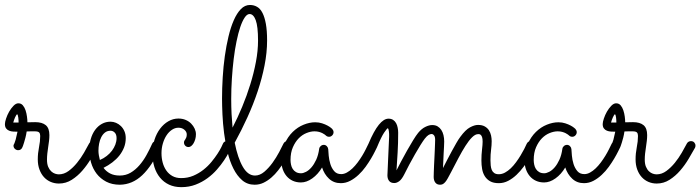

<svg xmlns="http://www.w3.org/2000/svg" viewBox="-38 -732 2831 776"><path d="M69.8 -200.7Q67.9 -187.5 64.9 -176Q62 -164.6 59.3 -156Q56.6 -147.5 54.7 -142.1Q52.7 -136.7 52.2 -136.2Q47.4 -125 35.2 -125Q28.3 -125 22.5 -130.1Q16.6 -135.3 16.6 -143.1Q16.6 -146 17.6 -147.5Q18.6 -148.9 20.5 -153.3Q22.5 -157.7 25.4 -168Q28.3 -178.2 32.7 -199.7Q24.4 -199.7 15.6 -200.2Q6.8 -200.7 -0.7 -203.6Q-8.3 -206.5 -13.2 -212.9Q-18.1 -219.2 -18.1 -230.5Q-18.1 -238.8 -13.4 -252.9Q-8.8 -267.1 -1 -280.8Q6.8 -294.4 16.6 -304.4Q26.4 -314.5 36.1 -314.5Q47.4 -314.5 54.4 -306.2Q61.5 -297.9 65.4 -285.9Q69.3 -273.9 71 -260.7Q72.8 -247.6 72.8 -237.8Q81.1 -237.8 89.1 -238Q97.2 -238.3 104.5 -238.3Q132.3 -238.3 147 -226.1Q161.6 -213.9 161.6 -186Q161.6 -174.8 160.2 -162.6Q158.7 -150.4 156.7 -137.5Q154.8 -124.5 153.3 -111.8Q151.9 -99.1 151.9 -86.9Q151.9 -69.3 156.7 -57.9Q161.6 -46.4 168.9 -39.6Q176.3 -32.7 184.6 -30Q192.9 -27.3 199.7 -27.3Q220.7 -27.3 239.3 -41Q257.8 -54.7 273.4 -74Q289.1 -93.3 301.5 -114.7Q314 -136.2 322.3 -152.3Q324.7 -156.7 329.1 -159.2Q333.5 -161.6 338.4 -161.6Q347.2 -161.6 352.1 -156Q356.9 -150.4 356.9 -143.6Q356.9 -138.7 355 -134.8Q343.8 -114.7 328.9 -89.6Q314 -64.5 294.9 -42.5Q275.9 -20.5 252.2 -5.4Q228.5 9.8 200.2 9.8Q182.6 9.8 167 3.2Q151.4 -3.4 139.9 -15.9Q128.4 -28.3 121.6 -46.6Q114.7 -64.9 114.7 -87.9Q114.7 -112.3 119.6 -136.5Q124.5 -160.6 124.5 -182.6Q124.5 -191.9 120.4 -196.5Q116.2 -201.2 102.1 -201.2Q95.2 -201.2 87.2 -201.2Q79.1 -201.2 69.8 -200.7ZM37.1 -236.8Q37.1 -240.2 36.9 -245.8Q36.6 -251.5 35.9 -256.8Q35.2 -262.2 33.9 -266.1Q32.7 -270 31.2 -270Q29.8 -270 27.6 -266.4Q25.4 -262.7 22.9 -257.6Q20.5 -252.4 18.6 -246.6Q16.6 -240.7 15.6 -236.8Z M380.4 -53.7Q390.6 -39.6 406.7 -31Q422.9 -22.5 446.3 -22.5Q470.2 -22.5 489.7 -33.9Q509.3 -45.4 525.4 -64Q541.5 -82.5 554.2 -105.5Q566.9 -128.4 577.1 -151.4Q579.6 -156.7 584 -159.4Q588.4 -162.1 593.8 -162.1Q602.1 -162.1 607.2 -156.2Q612.3 -150.4 612.3 -143.6Q612.3 -141.1 611.8 -139.4Q611.3 -137.7 610.4 -135.7Q576.7 -61.5 536.9 -23.9Q497.1 13.7 446.8 14.6Q414.6 14.6 391.1 2.2Q367.7 -10.3 352.5 -30Q337.4 -49.8 330.1 -74.7Q322.8 -99.6 322.8 -124.5Q322.8 -149.4 328.9 -170.4Q335 -191.4 346.4 -207Q357.9 -222.7 373.8 -231.4Q389.6 -240.2 408.7 -240.2Q419.9 -240.2 430.9 -235.6Q441.9 -231 450.7 -222.4Q459.5 -213.9 464.8 -201.7Q470.2 -189.5 470.2 -173.8Q470.2 -153.8 463.4 -136.2Q456.5 -118.7 444.6 -103.5Q432.6 -88.4 416 -75.7Q399.4 -63 380.4 -53.7ZM365.7 -85.4Q380.9 -91.8 393.3 -101.6Q405.8 -111.3 414.6 -123Q423.3 -134.8 428.2 -147.7Q433.1 -160.6 433.1 -173.8Q433.1 -188.5 425.8 -196Q418.5 -203.6 408.7 -203.6Q395.5 -203.6 386.2 -196.3Q377 -189 371.1 -177.2Q365.2 -165.5 362.5 -151.1Q359.9 -136.7 359.9 -122.6Q359.9 -113.8 361.6 -104Q363.3 -94.2 365.7 -85.4Z M896.5 -135.3Q893.6 -129.9 886.5 -115.7Q879.4 -101.6 867.4 -83.7Q855.5 -65.9 838.9 -46.9Q822.3 -27.8 800.8 -12Q779.3 3.9 752.7 14.2Q726.1 24.4 694.8 24.4Q667 24.4 645.5 14.4Q624 4.4 608.9 -13.9Q593.8 -32.2 585.9 -57.1Q578.1 -82 578.1 -112.3Q578.1 -141.6 586.4 -167.2Q594.7 -192.9 609.1 -211.9Q623.5 -231 642.6 -241.9Q661.6 -252.9 683.1 -252.9Q699.2 -252.9 712.4 -247.3Q725.6 -241.7 734.6 -232.4Q743.7 -223.1 748.8 -211.9Q753.9 -200.7 753.9 -189.5Q753.9 -178.7 751.2 -169.4Q748.5 -160.2 744.4 -153.1Q740.2 -146 734.9 -141.8Q729.5 -137.7 724.1 -137.7Q715.8 -137.7 710.7 -143.1Q705.6 -148.4 705.6 -156.2Q705.6 -160.2 707.3 -163.1Q709 -166 711.2 -169.2Q713.4 -172.4 715.1 -177Q716.8 -181.6 716.8 -189Q716.8 -199.2 707.3 -207.5Q697.8 -215.8 683.1 -215.8Q669.4 -215.8 657 -207.5Q644.5 -199.2 635.3 -185.3Q626 -171.4 620.4 -152.6Q614.7 -133.8 614.7 -112.8Q614.7 -92.8 619.6 -74.7Q624.5 -56.6 634.3 -42.7Q644 -28.8 658.9 -20.5Q673.8 -12.2 694.3 -12.2Q720.7 -12.2 743.2 -21.7Q765.6 -31.2 784.2 -45.9Q802.7 -60.5 816.9 -77.9Q831.1 -95.2 841.1 -110.6Q851.1 -126 856.7 -137.5Q862.3 -148.9 863.3 -151.9Q865.2 -156.7 869.9 -159.4Q874.5 -162.1 879.9 -162.1Q888.2 -162.1 893.3 -156.2Q898.4 -150.4 898.4 -143.1Q898.4 -140.1 896.5 -135.3Z M1141.1 -135.3Q1135.7 -124 1127.7 -108.6Q1119.6 -93.3 1109.4 -76.7Q1099.1 -60.1 1086.4 -43.7Q1073.7 -27.3 1058.8 -14.4Q1043.9 -1.5 1027.1 6.6Q1010.3 14.6 991.2 14.6Q961.9 14.6 940.9 -3.4Q919.9 -21.5 905.3 -50.8Q890.6 -80.1 881.6 -117.4Q872.6 -154.8 867.7 -193.6Q862.8 -232.4 861.1 -269Q859.4 -305.7 859.4 -334Q859.4 -375 862.1 -418.9Q864.7 -462.9 870.6 -504.9Q876.5 -546.9 885.5 -584.5Q894.5 -622.1 907 -650.4Q919.4 -678.7 935.5 -695.3Q951.7 -711.9 972.2 -711.9Q988.3 -711.9 1001.2 -704.3Q1014.2 -696.8 1022.9 -679.7Q1031.7 -662.6 1036.6 -635.3Q1041.5 -607.9 1041.5 -568.4Q1041.5 -519.5 1031.2 -467.5Q1021 -415.5 1003.4 -362.8Q985.8 -310.1 961.9 -257.6Q938 -205.1 910.6 -155.3Q922.9 -93.3 943.4 -57.9Q963.9 -22.5 992.7 -22.5Q1012.2 -22.5 1030.3 -37.8Q1048.3 -53.2 1063.5 -74.2Q1078.6 -95.2 1090.1 -116.9Q1101.6 -138.7 1107.9 -151.9Q1110.4 -156.7 1114.7 -159.4Q1119.1 -162.1 1124.5 -162.1Q1132.8 -162.1 1137.9 -156.2Q1143.1 -150.4 1143.1 -143.1Q1143.1 -140.1 1141.1 -135.3ZM896.5 -331.5Q896.5 -300.3 897.9 -271.5Q899.4 -242.7 901.9 -216.3Q922.4 -255.9 940.9 -300.5Q959.5 -345.2 973.6 -390.9Q987.8 -436.5 996.3 -481.7Q1004.9 -526.9 1004.9 -567.9Q1004.9 -625.5 995.6 -650.4Q986.3 -675.3 970.7 -675.3Q960.4 -675.3 950.9 -661.1Q941.4 -647 933.1 -622.6Q924.8 -598.1 918 -564.9Q911.1 -531.7 906.5 -493.7Q901.9 -455.6 899.2 -414.1Q896.5 -372.6 896.5 -331.5Z M1485.4 -136.2Q1483.4 -132.3 1477.3 -119.9Q1471.2 -107.4 1461.7 -91.3Q1452.1 -75.2 1439.5 -57.6Q1426.8 -40 1411.1 -25.4Q1395.5 -10.7 1377.4 -1.2Q1359.4 8.3 1339.4 8.3Q1311 8.3 1291.7 -9.8Q1272.5 -27.8 1263.7 -55.2Q1247.1 -27.3 1224.1 -11Q1201.2 5.4 1178.2 5.4Q1160.2 5.4 1145.5 -1.2Q1130.9 -7.8 1120.6 -19.8Q1110.4 -31.7 1104.7 -47.9Q1099.1 -64 1099.1 -83Q1099.1 -121.1 1112.1 -150.1Q1125 -179.2 1145 -198.7Q1165 -218.3 1189.2 -228Q1213.4 -237.8 1235.8 -237.8Q1251 -237.8 1263.7 -233.6Q1276.4 -229.5 1285.4 -224.6Q1294.4 -219.7 1299.3 -215.6Q1304.2 -211.4 1304.7 -210.9Q1310.1 -204.6 1310.1 -197.8Q1310.1 -190.4 1304.7 -184.8Q1299.3 -179.2 1292 -179.2Q1284.2 -179.2 1278.8 -184.6Q1277.8 -185.5 1274.4 -188.2Q1271 -190.9 1265.1 -193.8Q1259.3 -196.8 1251.2 -199Q1243.2 -201.2 1232.9 -201.2Q1217.8 -201.2 1200.7 -194.3Q1183.6 -187.5 1169.4 -173.1Q1155.3 -158.7 1145.8 -137Q1136.2 -115.2 1136.2 -85.4Q1136.2 -76.2 1138.2 -66.7Q1140.1 -57.1 1145 -49.3Q1149.9 -41.5 1158.2 -36.6Q1166.5 -31.7 1178.7 -31.7Q1187.5 -31.7 1199 -37.6Q1210.4 -43.5 1220.9 -55.7Q1231.4 -67.9 1240 -86.4Q1248.5 -105 1252 -130.4Q1252.9 -137.2 1258.3 -141.8Q1263.7 -146.5 1271 -146.5Q1277.8 -146.5 1283 -141.1Q1288.1 -135.7 1288.6 -128.9Q1289.1 -119.6 1290.5 -102.8Q1292 -85.9 1297.1 -69.3Q1302.2 -52.7 1312.5 -40.5Q1322.8 -28.3 1340.8 -28.3Q1352.5 -28.3 1364 -34.7Q1375.5 -41 1386.5 -51.5Q1397.5 -62 1407.5 -75.4Q1417.5 -88.9 1425.8 -102.5Q1434.1 -116.2 1440.4 -128.9Q1446.8 -141.6 1451.2 -150.9Q1453.6 -156.2 1458.3 -159.2Q1462.9 -162.1 1468.3 -162.1Q1476.6 -162.1 1481.7 -156Q1486.8 -149.9 1486.8 -143.1Q1486.8 -139.6 1485.4 -136.2Z M1564.5 -43.5Q1571.8 -58.1 1583.3 -79.8Q1594.7 -101.6 1607.2 -123.5Q1619.6 -145.5 1631.6 -165Q1643.6 -184.6 1651.9 -194.8Q1666 -211.9 1681.2 -219.2Q1696.3 -226.6 1709 -226.6Q1721.7 -226.6 1730.7 -221.2Q1739.7 -215.8 1745.6 -206.8Q1751.5 -197.8 1754.4 -185.8Q1757.3 -173.8 1757.3 -160.2Q1757.3 -152.3 1756.6 -139.6Q1755.9 -127 1755.1 -112.3Q1754.4 -97.7 1753.7 -82Q1752.9 -66.4 1752.4 -52.7Q1759.8 -67.4 1769 -85.2Q1778.3 -103 1787.8 -120.6Q1797.4 -138.2 1806.2 -153.6Q1814.9 -168.9 1822.3 -178.7Q1843.3 -207.5 1861.6 -217.3Q1879.9 -227.1 1894 -227.1Q1910.6 -227.1 1921.4 -220.9Q1932.1 -214.8 1938.2 -205.3Q1944.3 -195.8 1946.8 -184.1Q1949.2 -172.4 1949.2 -161.6Q1949.2 -145 1946.8 -127Q1944.3 -108.9 1944.3 -84Q1944.3 -73.7 1945.3 -63.5Q1946.3 -53.2 1949.5 -45.4Q1952.6 -37.6 1959.5 -32.7Q1966.3 -27.8 1978 -27.8Q1990.7 -27.8 2002.9 -34.4Q2015.1 -41 2026.4 -51.8Q2037.6 -62.5 2047.6 -76.2Q2057.6 -89.8 2065.9 -103.5Q2074.2 -117.2 2080.6 -129.6Q2086.9 -142.1 2090.8 -150.9Q2093.3 -156.2 2097.7 -159.2Q2102.1 -162.1 2107.4 -162.1Q2115.7 -162.1 2120.8 -156Q2126 -149.9 2126 -143.1Q2126 -139.6 2124.5 -136.2Q2122.6 -132.3 2116.7 -119.9Q2110.8 -107.4 2101.1 -91.6Q2091.3 -75.7 2078.4 -58.1Q2065.4 -40.5 2049.8 -25.6Q2034.2 -10.7 2016.1 -1.2Q1998 8.3 1978 8.3Q1956.5 8.3 1943.1 0.7Q1929.7 -6.8 1921.6 -19.5Q1913.6 -32.2 1910.6 -48.8Q1907.7 -65.4 1907.7 -83.5Q1907.7 -107.4 1910.2 -127.7Q1912.6 -147.9 1912.6 -159.2Q1912.6 -171.4 1910.4 -177.7Q1908.2 -184.1 1905 -186.8Q1901.9 -189.5 1898.9 -189.7Q1896 -189.9 1894.5 -189.9Q1882.8 -189.9 1869.9 -177Q1856.9 -164.1 1843.3 -142.6Q1829.6 -121.1 1815.2 -93.8Q1800.8 -66.4 1786.1 -38.1Q1777.8 -22.5 1772.2 -12.2Q1766.6 -2 1761.5 3.9Q1756.3 9.8 1751.5 12.2Q1746.6 14.6 1740.7 14.6Q1728 14.6 1721.4 5.9Q1714.8 -2.9 1714.8 -17.1Q1714.8 -24.4 1715.3 -36.6Q1715.8 -48.8 1716.3 -63.5Q1716.8 -78.1 1717.8 -93.8Q1718.8 -109.4 1719.2 -123.8Q1719.7 -138.2 1720.2 -149.4Q1720.7 -160.6 1720.7 -166.5Q1720.7 -179.2 1716.3 -184.8Q1711.9 -190.4 1706.1 -190.4Q1700.7 -190.4 1694.1 -186.5Q1687.5 -182.6 1678.7 -171.4Q1671.9 -162.6 1661.4 -145.8Q1650.9 -128.9 1639.2 -108.4Q1627.4 -87.9 1616 -66.4Q1604.5 -44.9 1596.2 -27.8Q1585.9 -7.3 1575.7 0.2Q1565.4 7.8 1555.7 7.8Q1541.5 7.8 1534.7 -0.7Q1527.8 -9.3 1527.8 -23.4Q1527.8 -24.9 1528.6 -41Q1529.3 -57.1 1530.3 -80.3Q1531.2 -103.5 1532.5 -129.9Q1533.7 -156.2 1534.7 -179.2Q1535.2 -191.4 1533.7 -201.7Q1532.2 -211.9 1529.8 -213.9Q1525.9 -212.9 1514.4 -195.8Q1502.9 -178.7 1485.4 -136.2Q1482.9 -130.9 1478 -127.9Q1473.1 -125 1467.8 -125Q1459.5 -125 1454.6 -130.6Q1449.7 -136.2 1449.7 -143.6Q1449.7 -147 1451.2 -150.9Q1473.1 -203.1 1493.2 -227.8Q1513.2 -252.4 1532.2 -252.4Q1543.5 -252.4 1551 -247.3Q1558.6 -242.2 1563 -234.1Q1567.4 -226.1 1569.3 -215.8Q1571.3 -205.6 1571.3 -195.8Q1571.3 -152.3 1569.1 -116.2Q1566.9 -80.1 1564.5 -43.5Z M2468.3 -136.2Q2466.3 -132.3 2460.2 -119.9Q2454.1 -107.4 2444.6 -91.3Q2435.1 -75.2 2422.4 -57.6Q2409.7 -40 2394 -25.4Q2378.4 -10.7 2360.4 -1.2Q2342.3 8.3 2322.3 8.3Q2293.9 8.3 2274.7 -9.8Q2255.4 -27.8 2246.6 -55.2Q2230 -27.3 2207 -11Q2184.1 5.4 2161.1 5.4Q2143.1 5.4 2128.4 -1.2Q2113.8 -7.8 2103.5 -19.8Q2093.3 -31.7 2087.6 -47.9Q2082 -64 2082 -83Q2082 -121.1 2095 -150.1Q2107.9 -179.2 2127.9 -198.7Q2147.9 -218.3 2172.1 -228Q2196.3 -237.8 2218.8 -237.8Q2233.9 -237.8 2246.6 -233.6Q2259.3 -229.5 2268.3 -224.6Q2277.3 -219.7 2282.2 -215.6Q2287.1 -211.4 2287.6 -210.9Q2293 -204.6 2293 -197.8Q2293 -190.4 2287.6 -184.8Q2282.2 -179.2 2274.9 -179.2Q2267.1 -179.2 2261.7 -184.6Q2260.7 -185.5 2257.3 -188.2Q2253.9 -190.9 2248 -193.8Q2242.2 -196.8 2234.1 -199Q2226.1 -201.2 2215.8 -201.2Q2200.7 -201.2 2183.6 -194.3Q2166.5 -187.5 2152.3 -173.1Q2138.2 -158.7 2128.7 -137Q2119.1 -115.2 2119.1 -85.4Q2119.1 -76.2 2121.1 -66.7Q2123 -57.1 2127.9 -49.3Q2132.8 -41.5 2141.1 -36.6Q2149.4 -31.7 2161.6 -31.7Q2170.4 -31.7 2181.9 -37.6Q2193.4 -43.5 2203.9 -55.7Q2214.4 -67.9 2222.9 -86.4Q2231.4 -105 2234.9 -130.4Q2235.8 -137.2 2241.2 -141.8Q2246.6 -146.5 2253.9 -146.5Q2260.7 -146.5 2265.9 -141.1Q2271 -135.7 2271.5 -128.9Q2272 -119.6 2273.4 -102.8Q2274.9 -85.9 2280 -69.3Q2285.2 -52.7 2295.4 -40.5Q2305.7 -28.3 2323.7 -28.3Q2335.4 -28.3 2346.9 -34.7Q2358.4 -41 2369.4 -51.5Q2380.4 -62 2390.4 -75.4Q2400.4 -88.9 2408.7 -102.5Q2417 -116.2 2423.3 -128.9Q2429.7 -141.6 2434.1 -150.9Q2436.5 -156.2 2441.2 -159.2Q2445.8 -162.1 2451.2 -162.1Q2459.5 -162.1 2464.6 -156Q2469.7 -149.9 2469.7 -143.1Q2469.7 -139.6 2468.3 -136.2Z M2485.8 -200.7Q2483.9 -187.5 2481 -176Q2478 -164.6 2475.3 -156Q2472.7 -147.5 2470.7 -142.1Q2468.8 -136.7 2468.3 -136.2Q2463.4 -125 2451.2 -125Q2444.3 -125 2438.5 -130.1Q2432.6 -135.3 2432.6 -143.1Q2432.6 -146 2433.6 -147.5Q2434.6 -148.9 2436.5 -153.3Q2438.5 -157.7 2441.4 -168Q2444.3 -178.2 2448.7 -199.7Q2440.4 -199.7 2431.6 -200.2Q2422.9 -200.7 2415.3 -203.6Q2407.7 -206.5 2402.8 -212.9Q2397.9 -219.2 2397.9 -230.5Q2397.9 -238.8 2402.6 -252.9Q2407.2 -267.1 2415 -280.8Q2422.9 -294.4 2432.6 -304.4Q2442.4 -314.5 2452.1 -314.5Q2463.4 -314.5 2470.5 -306.2Q2477.5 -297.9 2481.4 -285.9Q2485.4 -273.9 2487.1 -260.7Q2488.8 -247.6 2488.8 -237.8Q2497.1 -237.8 2505.1 -238Q2513.2 -238.3 2520.5 -238.3Q2548.3 -238.3 2563 -226.1Q2577.6 -213.9 2577.6 -186Q2577.6 -174.8 2576.2 -162.6Q2574.7 -150.4 2572.8 -137.5Q2570.8 -124.5 2569.3 -111.8Q2567.9 -99.1 2567.9 -86.9Q2567.9 -69.3 2572.8 -57.9Q2577.6 -46.4 2585 -39.6Q2592.3 -32.7 2600.6 -30Q2608.9 -27.3 2615.7 -27.3Q2636.7 -27.3 2655.3 -41Q2673.8 -54.7 2689.5 -74Q2705.1 -93.3 2717.5 -114.7Q2730 -136.2 2738.3 -152.3Q2740.7 -156.7 2745.1 -159.2Q2749.5 -161.6 2754.4 -161.6Q2763.2 -161.6 2768.1 -156Q2772.9 -150.4 2772.9 -143.6Q2772.9 -138.7 2771 -134.8Q2759.8 -114.7 2744.9 -89.6Q2730 -64.5 2710.9 -42.5Q2691.9 -20.5 2668.2 -5.4Q2644.5 9.8 2616.2 9.8Q2598.6 9.8 2583 3.2Q2567.4 -3.4 2555.9 -15.9Q2544.4 -28.3 2537.6 -46.6Q2530.8 -64.9 2530.8 -87.9Q2530.8 -112.3 2535.6 -136.5Q2540.5 -160.6 2540.5 -182.6Q2540.5 -191.9 2536.4 -196.5Q2532.2 -201.2 2518.1 -201.2Q2511.2 -201.2 2503.2 -201.2Q2495.1 -201.2 2485.8 -200.7ZM2453.1 -236.8Q2453.1 -240.2 2452.9 -245.8Q2452.6 -251.5 2451.9 -256.8Q2451.2 -262.2 2450 -266.1Q2448.7 -270 2447.3 -270Q2445.8 -270 2443.6 -266.4Q2441.4 -262.7 2439 -257.6Q2436.5 -252.4 2434.6 -246.6Q2432.6 -240.7 2431.6 -236.8Z"/></svg>

Font: Sacramento
Style: Regular
Weight: 400
Designer: Astigmatic (AOETI)
Foundry: Astigmatic (AOETI)
Version: Version 1.000